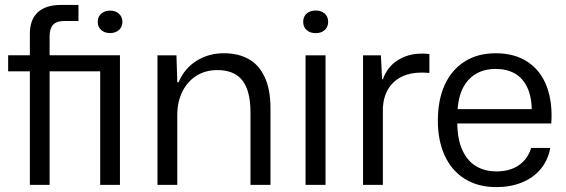

<svg xmlns="http://www.w3.org/2000/svg" viewBox="-20 -749 2293 778"><path d="M101 -460H13V-525H101V-612Q101 -670 133.5 -699.5Q166 -729 226 -729H298V-664H243Q209 -664 195 -648.5Q181 -633 181 -602V-525H466V0H386V-460H181V0H101ZM376 -660.5Q376 -681 390.1 -693.5Q404.2 -706 426.1 -706Q448 -706 462 -693.4Q476 -680.8 476 -660Q476 -639.7 461.9 -627.3Q447.8 -615 425.9 -615Q404 -615 390 -627.5Q376 -639.9 376 -660.5Z M618.1 -524.7H695L698.4 -415.7H703.6Q727.6 -472.3 776.6 -502.8Q825.7 -533.3 887.4 -533.3Q944.1 -533.3 986.3 -510.4Q1028.4 -487.6 1052.2 -437.5Q1076 -387.4 1076 -309.4V0H995V-293.1Q995 -381 962.2 -423Q929.4 -465 861 -465Q812 -465 775.2 -441.5Q738.4 -418 718.4 -376.6Q698.4 -335.3 698.4 -283.7V0H618.1Z M1218.1 -524.7H1299.1V0H1218.1ZM1208.6 -660.6Q1208.6 -681.7 1222.7 -694.1Q1236.9 -706.4 1259.1 -706.4Q1281.4 -706.4 1295.6 -694.1Q1309.7 -681.7 1309.7 -660.6Q1309.7 -639.4 1295.6 -627.1Q1281.4 -614.7 1259.1 -614.7Q1236.9 -614.7 1222.7 -627.1Q1208.6 -639.4 1208.6 -660.6Z M1451.1 -524.7H1523.4L1528.3 -427.9H1531.7Q1548.7 -477.3 1591 -504.5Q1633.3 -531.7 1688.4 -531.7Q1693.4 -531.7 1698.4 -531.7Q1709.1 -531 1719.9 -530.3V-453.4Q1702.1 -454.9 1688 -454.9Q1642 -454.9 1608 -438.3Q1574 -421.7 1554.1 -389.9Q1534.3 -358.1 1531.4 -313.4V0H1451.1Z M1754.2 -260.3Q1754.2 -343.3 1781.9 -404.6Q1809.7 -465.8 1862.4 -499.5Q1915.2 -533.2 1988.8 -533.2Q2066.5 -533.2 2119.3 -497.4Q2172.2 -461.7 2195.9 -397.3Q2219.7 -332.8 2213.8 -248.7H1833Q1833.7 -184.5 1853.5 -140.9Q1873.3 -97.3 1908.5 -75.9Q1943.7 -54.5 1991.7 -54.5Q2047 -54.5 2083.1 -80Q2119.2 -105.5 2132.2 -149.5H2209.7Q2201 -100.5 2171.1 -64.4Q2141.2 -28.3 2094.7 -9.6Q2048.3 9.2 1991.7 9.2Q1917 9.2 1863.6 -24.1Q1810.2 -57.3 1782.2 -118.2Q1754.2 -179 1754.2 -260.3ZM1825.3 -306.8H2143.7L2135 -293.5Q2135.3 -353.8 2117.4 -392.9Q2099.5 -432 2066.8 -450.8Q2034 -469.7 1988.8 -469.7Q1918.8 -469.7 1877.8 -424.8Q1836.8 -379.8 1833.8 -295Z"/></svg>

Font: Mona Sans VF XLt
Style: Regular
Weight: 200
Designer: Deni Anggara
Foundry: GitHub
Version: Version 2.000;Glyphs 3.2.3 (3260)